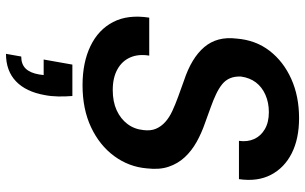

<svg xmlns="http://www.w3.org/2000/svg" viewBox="-209 -543 1020 642"><g transform="rotate(90 301.0 -222.0)"><path d="M265 12Q189 12 134 -14.5Q79 -41 53.5 -90.5Q28 -140 39 -211H166Q160 -175 172 -147.5Q184 -120 212 -104.5Q240 -89 281 -89Q320 -89 348.5 -102Q377 -115 394.5 -138Q412 -161 415 -192Q418 -216 410.5 -233.5Q403 -251 388 -264.5Q373 -278 351.5 -288Q330 -298 304 -307.5Q278 -317 250 -327Q174 -352 137.5 -395Q101 -438 109 -503Q114 -567 150 -613.5Q186 -660 244 -686Q302 -712 375 -712Q444 -712 492.5 -687.5Q541 -663 564.5 -618Q588 -573 579 -511H451Q455 -539 445 -561.5Q435 -584 412 -597.5Q389 -611 355 -611Q323 -611 297 -599.5Q271 -588 255.5 -567.5Q240 -547 236 -518Q235 -497 241.5 -481.5Q248 -466 261.5 -455Q275 -444 295 -434.5Q315 -425 339 -416.5Q363 -408 390 -398Q425 -386 454.5 -369.5Q484 -353 505.5 -330Q527 -307 537.5 -276Q548 -245 543 -203Q538 -143 502 -94Q466 -45 405.5 -16.5Q345 12 265 12ZM160 268 169 217Q195 217 209.5 202Q224 187 229 157L231 142H179L196 46H301Q303 70 302.5 94Q302 118 298 138Q287 201 252 234.5Q217 268 160 268Z"/></g></svg>

Font: DM Sans 12pt SemiBold
Style: Italic
Weight: 600
Italic angle: -10°
Version: Version 4.004;gftools[0.9.30]